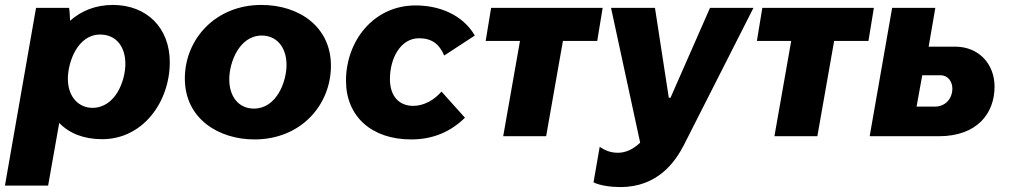

<svg xmlns="http://www.w3.org/2000/svg" viewBox="-42 -552 4087 778"><path d="M-22 200H153L198 -54C238 -12 297 12 372 12C538 12 646 -140 646 -300C646 -438 554 -532 415 -532C344 -532 286 -507 242 -468C241 -489 240 -509 238 -520H104ZM332 -115C282 -115 233 -154 233 -233C233 -298 271 -412 364 -412C427 -412 466 -365 466 -293C466 -225 426 -115 332 -115Z M989 13C1178 13 1299 -127 1299 -286C1299 -442 1172 -532 1017 -532C831 -532 707 -393 707 -234C707 -70 845 13 989 13ZM987 -112C926 -112 887 -159 887 -231C887 -298 927 -408 1019 -408C1076 -408 1119 -364 1119 -289C1119 -221 1079 -112 987 -112Z M1624 13C1711 13 1783 -17 1842 -75L1747 -181C1717 -146 1675 -123 1632 -123C1578 -123 1538 -159 1538 -232C1538 -314 1580 -397 1656 -397C1707 -397 1738 -374 1758 -327L1882 -408C1833 -492 1739 -530 1642 -530C1471 -530 1360 -385 1360 -225C1360 -80 1464 13 1624 13Z M1926 -386H2065L1997 0H2171L2239 -386H2378L2400 -520H1948Z M2472 206C2623 206 2694 104 2729 36L3011 -520H2835L2675 -156H2668L2612 -520H2434L2552 26C2521 56 2489 67 2462 67C2431 67 2409 57 2388 43L2363 187C2392 201 2437 206 2472 206Z M3025 -386H3164L3096 0H3270L3338 -386H3477L3499 -520H3047Z M3482 0H3762C3919 0 3988 -94 3988 -201C3988 -292 3925 -363 3828 -363H3721L3748 -520H3573ZM3672 -120 3695 -247H3770C3797 -247 3817 -224 3817 -193C3817 -151 3787 -120 3747 -120Z"/></svg>

Font: Fixel Display 20240404 ExBold
Style: Italic
Weight: 800
Italic angle: -10°
Designer: AlfaBravo + MacPaw
Foundry: Kyrylo Tkachov, Marchela Mozhyna, Serhii Makarenko, Maria Weinstein, Zakhar Kryvoshyya
Version: Version 1.211;Glyphs 3.2 (3225)